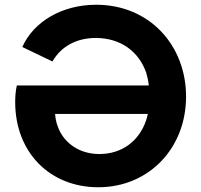

<svg xmlns="http://www.w3.org/2000/svg" viewBox="-20 -777 848 809"><path d="M394 12C607 12 764 -152 764 -370C764 -585 611 -757 385 -757C243 -757 122 -687 74 -579L201 -518C237 -581 302 -617 383 -617C488 -617 564 -561 596 -471C601 -454 605 -436 607 -417H51C46 -396 44 -371 44 -347C44 -134 191 12 394 12ZM603 -297C601 -288 599 -280 596 -271C566 -181 492 -128 399 -128C326 -128 267 -162 235 -218C222 -242 214 -268 212 -297Z"/></svg>

Font: Plus Jakarta Sans ExtraBold
Style: Regular
Weight: 800
Designer: Gumpita Rahayu
Foundry: Tokotype
Version: Version 2.071;gftools[0.9.30]